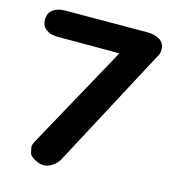

<svg xmlns="http://www.w3.org/2000/svg" viewBox="-114 -829 841 952"><g transform="rotate(15 307.0 -353.0)"><path d="M40.5 -619.1Q63.5 -601.6 99.6 -601.6H417.5L130.9 -80.6Q113.3 -51.3 116.5 -37.4Q119.6 -23.4 122.6 -9.5Q125.5 4.4 156.7 21Q189.9 37.6 219.2 27.8Q249 18.6 270 -10.7Q274.4 -17.6 275.9 -20L602.5 -633.8Q603.5 -635.3 603.5 -635.3Q615.7 -651.9 614.3 -677.2Q612.8 -707.5 587.9 -722.7Q562 -738.3 525.9 -738.3L101.1 -736.8Q64 -736.3 41 -719.2Q17.6 -701.7 17.6 -668.9Q17.6 -635.7 40.5 -619.1Z"/></g></svg>

Font: Comic Relief
Style: Bold
Weight: 700
Designer: Jeff Davis
Foundry: Loudifier
Version: Version 1.200; ttfautohint (v1.8.4.7-5d5b)